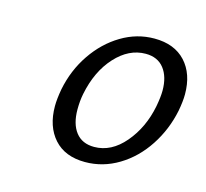

<svg xmlns="http://www.w3.org/2000/svg" viewBox="-64 -737 547 509"><g transform="rotate(15 209.0 -483.0)"><path d="M93 -424Q93 -443 98 -471Q109 -526 139 -570Q169 -614 211.5 -639.5Q254 -665 302 -665Q357 -665 387.5 -632Q418 -599 418 -543Q418 -524 413 -497Q402 -443 372.5 -398Q343 -353 300 -327Q257 -301 208 -301Q153 -301 123 -334.5Q93 -368 93 -424ZM353 -493Q358 -520 358 -537Q358 -575 340.5 -597.5Q323 -620 290 -620Q244 -620 207 -579.5Q170 -539 157 -474Q153 -454 153 -431Q153 -391 170.5 -368.5Q188 -346 221 -346Q268 -346 304.5 -389Q341 -432 353 -493Z"/></g></svg>

Font: LXGW Bright GB
Style: Italic
Weight: 400
Italic angle: -12°
Designer: Christian Thalmann (Catharsis Fonts)
Foundry: LXGW / Christian Thalmann (Catharsis Fonts) / Fontworks Inc.
Version: Version 5.510